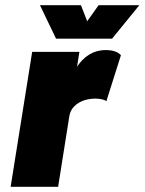

<svg xmlns="http://www.w3.org/2000/svg" viewBox="-20 -720 557 740"><path d="M412 -571 517 -700H360L316 -638L292 -700H134L196 -571ZM277 -463 286 -520H104L21 0H204L247 -271C253 -312 289 -331 318 -337C328 -339 338 -340 347 -340C368 -340 385 -335 390 -330L446 -507C439 -516 421 -527 388 -527C339 -527 303 -502 277 -463Z"/></svg>

Font: Arthouse Owned Black
Style: Italic
Weight: 900
Italic angle: -10°
Designer: Jeremy Tribby
Foundry: Tribby Type
Version: Version 1.000;PS 001.000;hotconv 1.0.88;makeotf.lib2.5.64775